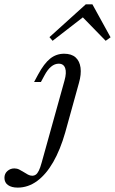

<svg xmlns="http://www.w3.org/2000/svg" viewBox="-139 -674 530 887"><path d="M-57.3 192.7Q-85.5 192.7 -102 181Q-118.5 169.4 -118.5 147.6Q-118.5 128.2 -104.8 116.1Q-91.1 104 -72.6 104Q-60.5 104 -50 109.3Q-39.5 114.5 -29.4 121Q-19.4 127.4 -9.7 132.7Q0 137.9 10.5 137.9Q19.4 137.9 26.6 132.7Q33.9 127.4 40.3 114.5Q46.8 101.6 53.2 78.2L158.9 -301.6Q169.4 -338.7 162.1 -359.3Q154.8 -379.8 132.3 -379.8Q113.7 -379.8 97.2 -366.1Q80.6 -352.4 66.1 -325L50 -295.2H18.5L37.1 -329.8Q64.5 -380.6 92.7 -403.2Q121 -425.8 157.3 -425.8Q191.1 -425.8 210.1 -408.9Q229 -391.9 233.1 -361.3Q237.1 -330.6 225.8 -291.1L162.1 -61.3Q139.5 17.7 106.9 74.6Q74.2 131.5 32.7 162.1Q-8.9 192.7 -57.3 192.7ZM104 -485.5 89.5 -502.4 257.3 -654H287.9L371.8 -501.6L349.2 -485.5L228.2 -609.7L265.3 -610.5Z"/></svg>

Font: Playfair 12pt Light
Style: Italic
Weight: 300
Italic angle: -15.6°
Designer: Claus Eggers Sørensen
Foundry: Claus Eggers Sørensen
Version: Version 2.000;gftools[0.9.28]